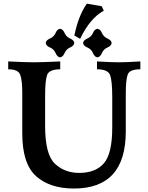

<svg xmlns="http://www.w3.org/2000/svg" viewBox="-20 -1037 830 1074"><path d="M393.6 17.6Q259.3 17.6 181.9 -51.5Q104.5 -120.6 104.5 -291.5V-519.5Q104.5 -585.9 93.5 -617.7Q82.5 -649.4 25.9 -649.4V-693.4Q123.5 -688.5 169.9 -688.5Q212.4 -688.5 316.9 -693.4V-649.4Q255.4 -648.9 243.9 -618.4Q232.4 -587.9 232.4 -501V-331.1Q232.4 -172.9 287.1 -121.3Q341.8 -69.8 422.9 -69.8Q514.2 -69.8 561 -123.5Q607.9 -177.2 607.9 -324.2V-492.2Q607.9 -584 595.9 -616.7Q584 -649.4 522.5 -649.4V-693.4Q605 -688.5 645.5 -688.5Q682.6 -688.5 765.1 -693.4V-649.4Q705.6 -649.4 694.6 -620.6Q683.6 -591.8 683.6 -511.7V-301.8Q683.6 17.6 393.6 17.6ZM524.9 -716.3Q509.3 -717.8 500 -740Q490.7 -762.2 468.5 -771.5Q446.3 -780.8 444.8 -796.4Q446.3 -812 468.5 -821.5Q490.7 -831.1 500 -852.8Q509.3 -874.5 524.9 -876Q540.5 -874.5 550 -852.8Q559.6 -831.1 581.3 -821.5Q603 -812 604.5 -796.4Q603 -780.8 581.3 -771.5Q559.6 -762.2 550 -740Q540.5 -717.8 524.9 -716.3ZM315.9 -716.3Q300.3 -717.8 291 -740Q281.7 -762.2 259.5 -771.5Q237.3 -780.8 235.8 -796.4Q237.3 -812 259.5 -821.5Q281.7 -831.1 291 -852.8Q300.3 -874.5 315.9 -876Q331.5 -874.5 341.1 -852.8Q350.6 -831.1 372.3 -821.5Q394 -812 395.5 -796.4Q394 -780.8 372.3 -771.5Q350.6 -762.2 341.1 -740Q331.5 -717.8 315.9 -716.3ZM428.2 -819.8 396 -838.4Q418 -948.2 465.8 -1016.6L549.3 -1002L560.5 -977.1Q483.4 -935.1 428.2 -819.8Z"/></svg>

Font: Kelvinch
Style: Bold
Weight: 700
Designer: Paul James Miller
Foundry: High-Logic / Made with FontCreator
Version: Version 3.501;March 28, 2021;FontCreator 13.0.0.2683 64-bit